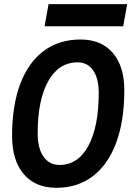

<svg xmlns="http://www.w3.org/2000/svg" viewBox="-20 -893 631 923"><path d="M250.5 9.8Q150.4 9.8 94.2 -55.9Q38.1 -121.6 38.1 -239.3Q38.1 -385.3 77.1 -489Q116.2 -592.8 189.9 -647.9Q263.7 -703.1 367.2 -703.1Q466.3 -703.1 522 -638.9Q577.6 -574.7 577.6 -459.5Q577.6 -312 538.6 -207Q499.5 -102.1 426.5 -46.1Q353.5 9.8 250.5 9.8ZM266.1 -100.1Q355 -100.1 404.8 -191.9Q454.6 -283.7 454.6 -447.3Q454.6 -516.1 427.7 -554.7Q400.9 -593.3 353 -593.3Q262.7 -593.3 211.9 -502.9Q161.1 -412.6 161.1 -251.5Q161.1 -180.2 189 -140.1Q216.8 -100.1 266.1 -100.1ZM194.3 -766.6 213.4 -873H591.3L572.3 -766.6Z"/></svg>

Font: Cascadia Mono NF SemiBold
Style: Italic
Weight: 600
Italic angle: -10°
Monospace: yes
Designer: Aaron Bell
Foundry: Saja Typeworks
Version: Version 2404.023; ttfautohint (v1.8.4)